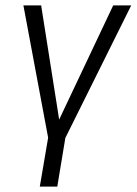

<svg xmlns="http://www.w3.org/2000/svg" viewBox="-20 -514 508 714"><path d="M128 180 159 -2 67 -494H133L201 -63H197L401 -494H468L223 -1L193 180Z"/></svg>

Font: Nunito Sans 7pt Condensed Light
Style: Italic
Weight: 300
Width: 3
Italic angle: -9°
Designer: Vernon Adams
Foundry: Vernon Adams
Version: Version 3.101;gftools[0.9.27]